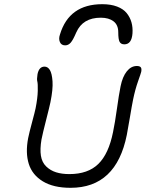

<svg xmlns="http://www.w3.org/2000/svg" viewBox="-20 -939 699 922"><path d="M471.2 -918.9Q512.2 -918.9 542.2 -907.5Q572.3 -896 588.4 -876Q604.5 -856 611.3 -831.8Q618.2 -807.6 616.2 -778.8Q612.3 -726.1 577.1 -726.1Q561 -726.1 554.4 -738Q547.9 -750 547.9 -784.2Q547.9 -819.3 525.1 -836.7Q502.4 -854 463.9 -854Q377.4 -854 346.2 -783.2Q330.6 -746.6 319.3 -733.9Q308.1 -721.2 293 -721.2Q274.4 -721.2 267.6 -737.1Q260.7 -752.9 268.1 -773.9Q312 -918.9 471.2 -918.9ZM318.8 -37.1Q236.8 -37.1 185.8 -68.1Q134.8 -99.1 118.2 -152.1Q101.6 -205.1 115.2 -275.9Q121.1 -304.7 134.3 -353.3Q147.5 -401.9 150.9 -418.9Q160.6 -467.8 161.4 -502.7Q162.1 -537.6 159.2 -547.9Q156.2 -558.1 160.2 -583Q167.5 -619.1 193.8 -619.1Q209.5 -619.1 219.5 -602.8Q229.5 -586.4 232.2 -548.6Q234.9 -510.7 222.2 -448.2Q217.8 -426.8 201.7 -363.8Q185.5 -300.8 179.2 -269Q171.4 -222.7 176.5 -190.9Q181.6 -159.2 201.9 -139.6Q222.2 -120.1 249.5 -111.6Q276.9 -103 313 -103Q402.3 -103 452.1 -151.6Q502 -200.2 522.9 -305.2Q532.2 -349.6 541.5 -416.7Q550.8 -483.9 559.1 -524.9Q568.4 -570.8 588.9 -596.4Q609.4 -622.1 637.2 -622.1Q650.4 -622.1 655.8 -616Q661.1 -609.9 658.2 -594.2Q656.7 -587.4 642.8 -548.1Q628.9 -508.8 619.1 -460.9Q613.3 -432.6 603.8 -375.2Q594.2 -317.9 588.9 -291Q538.1 -37.1 318.8 -37.1Z"/></svg>

Font: Shantell Sans Irregular
Style: Italic
Weight: 300
Italic angle: -11.31°
Designer: Stephen Nixon, Anya Danilova, Shantell Martin
Foundry: Arrow Type
Version: Version 1.006;[9816181b4]